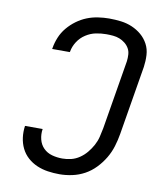

<svg xmlns="http://www.w3.org/2000/svg" viewBox="-84 -813 768 890"><g transform="rotate(10 300.0 -367.5)"><path d="M256 8Q228 8 201 4Q174 0 149.5 -10.5Q125 -21 105.5 -38.5Q86 -56 74.5 -79.5Q63 -103 59.5 -130Q56 -157 60 -185H143Q139 -160 145 -136Q151 -112 167.5 -95.5Q184 -79 207.5 -72.5Q231 -66 256 -66Q277 -66 297.5 -71Q318 -76 336.5 -88.5Q355 -101 369.5 -118.5Q384 -136 394.5 -155.5Q405 -175 410 -195.5Q415 -216 419 -237L473 -562Q475 -578 474 -594Q473 -610 465.5 -623Q458 -636 446 -645.5Q434 -655 420 -660.5Q406 -666 390 -667.5Q374 -669 358 -669Q333 -669 308.5 -664Q284 -659 261.5 -644.5Q239 -630 224.5 -607.5Q210 -585 206 -561L205 -558H122L123 -563Q127 -588 137.5 -613.5Q148 -639 166 -660.5Q184 -682 206.5 -698.5Q229 -715 254 -725Q279 -735 306 -739Q333 -743 358 -743Q387 -743 414.5 -739.5Q442 -736 466.5 -725.5Q491 -715 511 -698Q531 -681 543.5 -657.5Q556 -634 557.5 -606Q559 -578 555 -550L501 -225Q496 -195 487 -165.5Q478 -136 462 -109Q446 -82 423.5 -58.5Q401 -35 373.5 -20Q346 -5 315.5 1.5Q285 8 256 8Z"/></g></svg>

Font: Iosevka Aile
Style: Italic
Weight: 400
Italic angle: -9°
Designer: Belleve Invis
Foundry: Belleve Invis
Version: Version 28.0.1; ttfautohint (v1.8.4)